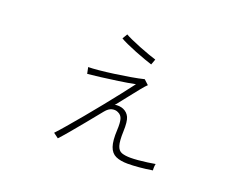

<svg xmlns="http://www.w3.org/2000/svg" viewBox="-100 -764 1200 968"><g transform="rotate(20 500.0 -280.0)"><path d="M283 26 256 6Q274 -13 303.5 -47.5Q333 -82 369 -125Q405 -168 441 -213Q477 -258 508.5 -298Q540 -338 560 -365Q520 -357 471 -350Q422 -343 378.5 -337.5Q335 -332 311 -330L304 -364Q324 -364 360.5 -367.5Q397 -371 440 -377Q483 -383 524 -390Q565 -397 593 -404L618 -381Q609 -373 589 -348.5Q569 -324 544.5 -292.5Q520 -261 495 -230Q503 -234 517.5 -232.5Q532 -231 541 -227Q564 -217 574 -195Q584 -173 582 -120Q580 -68 587.5 -44Q595 -20 613.5 -13.5Q632 -7 661 -7Q677 -7 701 -9Q725 -11 749.5 -14.5Q774 -18 791 -21Q789 -15 788.5 -3.5Q788 8 789 14Q753 20 718.5 23Q684 26 658 26Q618 26 593 14.5Q568 3 557.5 -27.5Q547 -58 550 -116Q552 -154 546.5 -174Q541 -194 522 -202Q508 -209 490 -205Q472 -201 455 -180Q421 -138 387.5 -97Q354 -56 326.5 -23.5Q299 9 283 26ZM598 -485Q585 -489 559.5 -498Q534 -507 505 -518.5Q476 -530 452 -541Q428 -552 417 -559L433 -586Q443 -580 466 -569.5Q489 -559 517 -548Q545 -537 570 -528Q595 -519 609 -515Z"/></g></svg>

Font: Zen Kaku Gothic New Light
Style: Regular
Weight: 300
Designer: Yoshimichi Ohira
Foundry: Positype
Version: Version 1.002